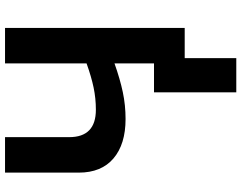

<svg xmlns="http://www.w3.org/2000/svg" viewBox="-118 -636 959 763"><g transform="rotate(-90 361.5 -254.5)"><path d="M632 0V-714H491V-390Q438 -371 395 -362Q352 -353 307 -353Q198 -353 198 -459V-714H57V-421Q57 -331 113.5 -283Q170 -235 270 -235Q325 -235 377 -246Q429 -257 491 -279V-122H376V205H512V0Z"/></g></svg>

Font: Noto Sans UI
Style: Bold
Weight: 700
Designer: Monotype Design Team
Foundry: Monotype Imaging Inc.
Version: Version 1.901